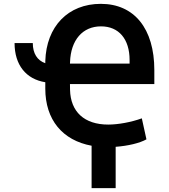

<svg xmlns="http://www.w3.org/2000/svg" viewBox="-20 -757 882 1003"><path d="M151.3 -532H56.1C56.1 -418 115.8 -343.4 216.6 -327.4V-294C216.6 -131.7 306.1 -23.8 458.5 4.3V225.9H584.2V9.9C647.7 5.3 709.9 -9.2 745 -29.1L720.9 -138.8C665.5 -118.6 596.6 -106.2 545.5 -106.2C419.7 -106.2 348.7 -173.7 345.9 -287.3L345.5 -317.8H786.2V-391C786.2 -607.2 681.5 -736.9 506.7 -736.9C335.9 -736.9 221.9 -619.3 216.6 -437.5V-426.8C174.7 -441.1 151.3 -478 151.3 -532ZM345.5 -424.7 345.9 -433.2C349.8 -547.9 411.6 -619.3 507.5 -619.3C600.9 -619.3 657 -552.9 657 -443.2V-424.7Z"/></svg>

Font: Margiela Sans Semi Bold
Style: Regular
Weight: 600
Designer: Stefan Endress, Andreas Faust
Version: Version 1.100;FEAKit 1.0